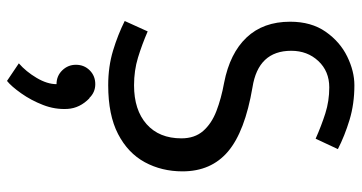

<svg xmlns="http://www.w3.org/2000/svg" viewBox="-256 -460 1008 535"><g transform="rotate(90 247.5 -192.0)"><path d="M457 -197Q457 -139 431.5 -92Q406 -45 353 -17.5Q300 10 217 10Q165 10 120.5 -3.5Q76 -17 38 -36L67 -100Q104 -84 140 -73Q176 -62 217 -62Q286 -62 325.5 -97Q365 -132 365 -194Q365 -231 344.5 -254.5Q324 -278 289 -291.5Q254 -305 210 -313Q128 -329 84 -375.5Q40 -422 40 -497Q40 -556 68 -596Q96 -636 137 -656Q178 -676 217 -676Q269 -676 313.5 -662.5Q358 -649 395 -630L366 -568Q330 -584 295.5 -595Q261 -606 223 -606Q178 -606 149.5 -575.5Q121 -545 121 -500Q121 -408 223 -392Q346 -371 401.5 -324Q457 -277 457 -197ZM214 154Q191 154 175.5 138Q160 122 160 100Q160 77 175.5 61.5Q191 46 214 46Q237 46 253 63V62Q281 89 283 123.5Q285 158 272 191.5Q259 225 239.5 252.5Q220 280 205 292L156 259Q179 239 196.5 209.5Q214 180 214 154Z"/></g></svg>

Font: Epunda Sans
Style: Regular
Weight: 400
Designer: Simon Atzbach
Foundry: typofactur
Version: Version 2.204; ttfautohint (v1.8.4.7-5d5b)